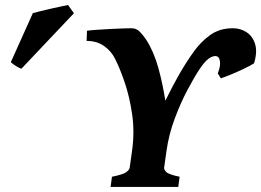

<svg xmlns="http://www.w3.org/2000/svg" viewBox="-20 -742 1036 762"><path d="M856.4 -431.2 844.2 -450.7Q856 -479.5 852.8 -499.5Q849.6 -519.5 834.5 -519.5Q822.3 -519.5 807.4 -508.8Q792.5 -498 771.5 -466.8Q752 -437.5 724.6 -386.2Q697.3 -335 673.6 -271.7Q649.9 -208.5 640.6 -142.1L631.3 -75.7Q630.9 -69.3 639.6 -59.6Q648.4 -49.8 692.9 -40.5L687.5 0H418.9L424.3 -40.5Q470.2 -49.8 481.9 -59.3Q493.7 -68.8 494.6 -75.7L503.9 -142.1Q514.6 -217.3 504.6 -287.1Q494.6 -356.9 475.1 -414.3Q455.6 -471.7 436.5 -508.8Q421.4 -539.6 392.8 -559.6Q364.3 -579.6 323.7 -579.6L325.2 -620.1Q339.8 -622.1 365 -623.8Q390.1 -625.5 418 -627Q445.8 -628.4 468.8 -629.2Q491.7 -629.9 502 -629.9Q522 -629.9 536.1 -614.7Q550.3 -599.6 560.5 -584Q590.8 -536.6 608.4 -472.7Q626 -408.7 636.2 -342.3Q666.5 -403.8 691.7 -447.8Q716.8 -491.7 748 -535.6Q775.9 -575.2 813.5 -602.5Q851.1 -629.9 904.3 -629.9Q934.6 -629.9 958.7 -614Q982.9 -598.1 992.4 -567.1Q1002 -536.1 988.3 -490.7Q973.6 -481.4 948.7 -469.5Q923.8 -457.5 898.4 -447Q873 -436.5 856.4 -431.2ZM273.4 -689.5 64.9 -469.2Q57.1 -471.7 44.2 -479.5Q31.2 -487.3 22.9 -495.1L110.4 -689.9Q118.7 -692.4 137.5 -697Q156.2 -701.7 178.7 -706.8Q201.2 -711.9 220.9 -716.1Q240.7 -720.2 250 -722.2Z"/></svg>

Font: Gentium Book Plus
Style: Bold Italic
Weight: 700
Italic angle: -8°
Designer: Victor Gaultney, Annie Olsen, Iska Routamaa, Becca Hirsbrunner
Foundry: SIL International
Version: Version 6.101